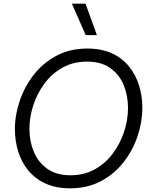

<svg xmlns="http://www.w3.org/2000/svg" viewBox="-20 -1014 825 1044"><path d="M446 -823 371 -994H445L507 -823ZM361 10Q284 10 227.5 -16Q171 -42 134 -87Q97 -132 79 -190Q61 -248 61 -311Q61 -389 87.5 -466.5Q114 -544 164.5 -608.5Q215 -673 288 -711.5Q361 -750 455 -750Q532 -750 588.5 -724Q645 -698 681.5 -652.5Q718 -607 736 -549.5Q754 -492 754 -429Q754 -351 728 -273.5Q702 -196 651.5 -131.5Q601 -67 528 -28.5Q455 10 361 10ZM363 -61Q438 -61 496 -93.5Q554 -126 594 -180Q634 -234 655 -298.5Q676 -363 676 -427Q676 -494 652.5 -551.5Q629 -609 579.5 -644Q530 -679 453 -679Q379 -679 320.5 -646.5Q262 -614 222 -560Q182 -506 161 -441.5Q140 -377 140 -313Q140 -246 164 -188.5Q188 -131 237.5 -96Q287 -61 363 -61Z"/></svg>

Font: Be Vietnam Pro Light
Style: Italic
Weight: 300
Italic angle: -12°
Designer: Lam Bao, Tony Le, Vietanh Nguyen
Foundry: Yellow Type Foundry
Version: Version 1.002; ttfautohint (v1.8.3)